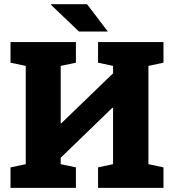

<svg xmlns="http://www.w3.org/2000/svg" viewBox="-20 -916 833 936"><path d="M31.2 0V-100.1L105.5 -115.7V-594.7L31.2 -610.4V-710.9H105.5H275.9H350.1V-610.4L275.9 -594.7V-315.9L278.8 -314.9L531.2 -558.6V-594.7L458 -610.4V-710.9H531.2H703.6H776.9V-610.4L703.6 -594.7V-115.7L776.9 -100.1V0H458V-100.1L531.2 -115.7V-390.1L528.3 -391.1L275.9 -147V-115.7L350.1 -100.1V0ZM505.9 -762.2H502.4H365.2L228.5 -892.6L229.5 -895.5H404.3Z"/></svg>

Font: Roboto Slab LO Black
Style: Regular
Weight: 900
Designer: Google
Version: Version 2.000